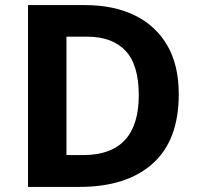

<svg xmlns="http://www.w3.org/2000/svg" viewBox="-20 -734 780 754"><path d="M682 -364Q682 -183 579.5 -91.5Q477 0 292 0H90V-714H314Q426 -714 508.5 -674Q591 -634 636.5 -556.5Q682 -479 682 -364ZM525 -360Q525 -479 473 -534.5Q421 -590 322 -590H241V-125H306Q525 -125 525 -360Z"/></svg>

Font: Noto Sans Adlam
Style: Regular
Weight: 400
Designer: Mark Jamra, Neil Patel
Foundry: JamraPatel LLC
Version: Version 3.001